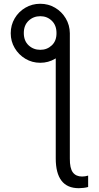

<svg xmlns="http://www.w3.org/2000/svg" viewBox="-20 -780 517 1004"><path d="M271.5 -574.2 345.2 -606.9V48.8Q344.7 100.1 361.1 121.6Q377.4 143.1 409.2 143.1Q425.3 143.1 440.9 138.2V197.8Q431.6 200.7 417.5 202.4Q403.3 204.1 392.1 204.1Q331.5 204.1 301.5 164.8Q271.5 125.5 271.5 48.8ZM36.1 -606Q36.1 -648.9 56.9 -684.1Q77.6 -719.2 112.8 -739.7Q147.9 -760.3 190.4 -760.3Q232.9 -760.3 267.8 -739.7Q302.7 -719.2 323.7 -684.1Q344.7 -648.9 345.2 -606Q345.2 -564 324.2 -528.8Q303.2 -493.7 268.1 -472.7Q232.9 -451.7 190.4 -451.7Q147.9 -451.7 112.8 -472.7Q77.6 -493.7 56.9 -528.8Q36.1 -564 36.1 -606ZM190.9 -519.5Q226.1 -519.5 251 -543Q275.9 -566.4 275.4 -607.4Q275.4 -647.9 250.7 -671.6Q226.1 -695.3 190.9 -695.3Q154.8 -695.3 129.6 -671.6Q104.5 -647.9 104.5 -607.4Q104.5 -566.4 129.6 -543Q154.8 -519.5 190.9 -519.5Z"/></svg>

Font: Inter 28pt Light
Style: Regular
Weight: 300
Designer: Rasmus Andersson
Foundry: rsms
Version: Version 4.001;git-66647c0bb